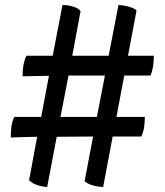

<svg xmlns="http://www.w3.org/2000/svg" viewBox="-20 -736 656 765"><path d="M168 9Q148 8 127.5 1Q107 -6 96 -18L128 -191Q59 -190 23 -188Q23 -211 25.5 -231.5Q28 -252 37 -270H144L175 -434Q114 -433 70 -432Q70 -455 73 -474Q76 -493 85 -514H190L229 -716Q251 -716 272 -709.5Q293 -703 301 -692L268 -514H413L452 -716Q474 -715 496 -708.5Q518 -702 524 -694L490 -514H593Q593 -491 590 -472Q587 -453 580 -435H500H475L444 -270H557Q557 -250 554.5 -231Q552 -212 543 -192H448H429L391 9Q367 8 347.5 2Q328 -4 317 -14L351 -192Q310 -192 274 -191.5Q238 -191 206 -191ZM221 -270H366L398 -435Q357 -435 320.5 -435Q284 -435 253 -435Z"/></svg>

Font: Vollkorn ExtraBold
Style: Regular
Weight: 800
Designer: Friedrich Althausen
Foundry: Friedrich Althausen
Version: Version 5.000; ttfautohint (v1.8.3)